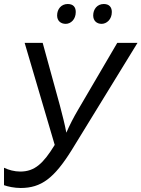

<svg xmlns="http://www.w3.org/2000/svg" viewBox="-20 -928 706 958"><path d="M83 10C186 10 250 -39 337 -178L666 -714H565L370 -381C347 -342 328 -305 311 -266C303 -310 291 -354 279 -401L193 -714H103L253 -205C196 -112 153 -72 81 -72C52 -72 23 -80 0 -91V-4C19 3 52 10 83 10ZM308 -809C333 -809 358 -831 358 -868C358 -892 346 -908 318 -908C285 -908 265 -882 265 -851C265 -824 283 -809 308 -809ZM487 -809C512 -809 538 -831 538 -868C538 -892 525 -908 498 -908C465 -908 445 -882 445 -851C445 -824 463 -809 487 -809Z"/></svg>

Font: BC Sans
Style: Italic
Weight: 400
Italic angle: -12°
Designer: Monotype Design Team
Designer: Province of B.C.
Foundry: Monotype Imaging Inc.
Version: Version 2.000;GOOG;noto-source:20170915:90ef993387c0